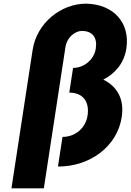

<svg xmlns="http://www.w3.org/2000/svg" viewBox="-20 -895 714 1049"><path d="M296.7 15C474.7 15 620.8 -97 645 -255C660.5 -356 618.7 -423 544.4 -460C610.6 -494 658.3 -551 670.4 -630C691.5 -768 603.4 -872 449.9 -875C315.9 -875 181.1 -772 158.2 -622L42.5 134H219.5L337.3 -636C346.3 -695 393.1 -726 427.1 -726C485.1 -726 512.6 -690 503.4 -630C493.8 -567 437.2 -524 379.2 -524L358.5 -389C434.5 -389 469.7 -338 458.4 -264C447.7 -194 390.5 -147 321.5 -147Z"/></svg>

Font: Sztylet
Style: BdObl
Weight: 700
Foundry: Cannot Into Space Fonts, PlusOne Fonts
Version: Version 0.12